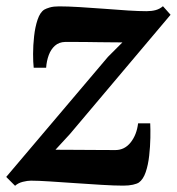

<svg xmlns="http://www.w3.org/2000/svg" viewBox="-30 -587 569 618"><path d="M364 -450.5Q350 -450.5 330.5 -450.8Q311 -451 289 -451.2Q267 -451.5 246 -451.8Q225 -452 207.2 -452Q189.5 -452 179.5 -452Q160 -451.5 147 -440Q134 -428.5 127 -409.8Q120 -391 118.5 -369H78.5Q76.5 -386 76.5 -413.5Q76.5 -441 79.8 -470.5Q83 -500 91 -523.8Q99 -547.5 112.5 -556Q118.5 -559.5 130.2 -563Q142 -566.5 160 -566.5Q187.5 -566.5 225.8 -564.2Q264 -562 305 -558.8Q346 -555.5 382.2 -553.2Q418.5 -551 441.5 -551Q458 -551 471 -554.5Q484 -558 494.5 -567L519 -539.5L195 -155.5L148.5 -105Q168.5 -105 193 -104.8Q217.5 -104.5 243.5 -104.5Q269.5 -104.5 294.5 -104.2Q319.5 -104 341.5 -104Q371 -104 390.5 -128.5Q410 -153 414.5 -190H453.5Q454.5 -171.5 454 -143.5Q453.5 -115.5 450.2 -86Q447 -56.5 439 -33Q431 -9.5 417 0.5Q411 4.5 398 7.5Q385 10.5 366.5 10.5Q338.5 10.5 297.5 8Q256.5 5.5 212.5 2.5Q168.5 -0.5 130.5 -3Q92.5 -5.5 69.5 -5.5Q58.5 -5.5 43.5 -1.8Q28.5 2 18.5 11L-10 -17.5L317.5 -404Z"/></svg>

Font: Merriweather
Style: Bold Italic
Weight: 700
Italic angle: -7.8°
Version: Version 2.101